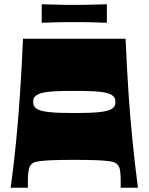

<svg xmlns="http://www.w3.org/2000/svg" viewBox="-20 -882 698 902"><path d="M30 0Q45 -108 55.5 -215.5Q66 -323 74 -441.5Q82 -560 88 -700H570Q576 -560 584 -441.5Q592 -323 603 -215.5Q614 -108 628 0H547Q547 -10 547 -19.5Q547 -29 547 -39Q547 -64 543.5 -84.5Q540 -105 525 -115Q521 -118 513.5 -120.5Q506 -123 486.5 -125.5Q467 -128 429.5 -129.5Q392 -131 329 -131Q266 -131 228.5 -129.5Q191 -128 171.5 -125.5Q152 -123 144.5 -120.5Q137 -118 133 -115Q119 -105 115 -84.5Q111 -64 111 -39Q111 -29 111 -19.5Q111 -10 111 0ZM329 -351Q365 -351 395 -352Q425 -353 448.5 -355.5Q472 -358 488 -363Q504 -368 513 -377Q518 -382 520 -387.5Q522 -393 522 -403Q522 -408 521.5 -412Q521 -416 520 -419Q519 -422 517 -424.5Q515 -427 513 -429Q502 -441 476.5 -446.5Q451 -452 413.5 -453.5Q376 -455 329 -455Q282 -455 244.5 -453.5Q207 -452 182 -446.5Q157 -441 145 -429Q143 -427 141 -424.5Q139 -422 138 -419Q137 -416 136.5 -412Q136 -408 136 -403Q136 -393 138.5 -387.5Q141 -382 145 -377Q154 -368 170 -363Q186 -358 209.5 -355.5Q233 -353 263 -352Q293 -351 329 -351ZM176 -775V-862Q228 -861 253 -860Q278 -859 293.5 -859Q309 -859 329 -859Q350 -859 365 -859Q380 -859 405.5 -860Q431 -861 482 -862V-775Q431 -777 405.5 -777.5Q380 -778 365 -778Q350 -778 329 -778Q309 -778 293.5 -778Q278 -778 253 -777.5Q228 -777 176 -775Z"/></svg>

Font: Ojuju ExtraBold
Style: Regular
Weight: 800
Designer: Chisaokwu Joboson, Mirko Velimirovic
Foundry: Udi Foundry
Version: Version 1.000